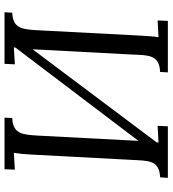

<svg xmlns="http://www.w3.org/2000/svg" viewBox="22 -762 740 823"><g transform="rotate(-90 391.5 -350.0)"><path d="M673.8 -557.1C677.7 -628.4 683.6 -664.1 749 -667L751 -700.2H529.8L527.8 -655.8L600.1 -660.2L599.1 -652.8L199.7 -126L222.2 -556.2C226.1 -627.4 231.9 -664.1 297.4 -667L299.3 -700.2H78.1L76.2 -655.8L148.4 -660.2C145 -640.1 142.6 -615.2 141.1 -587.9L118.2 -155.8C114.3 -85 118.2 -36.1 43.5 -33.2L41 0H262.2L264.2 -43.9L192.4 -40L193.8 -48.8L592.3 -580.1L569.8 -155.8C566.9 -85 569.8 -36.1 495.1 -33.2L493.2 0H713.9L715.8 -43.9L644 -40C647 -57.1 648.9 -83 650.9 -119.1Z"/></g></svg>

Font: Lora Italic
Style: Regular
Weight: 400
Italic angle: -3°
Designer: Olga Karpushina, Alexei Vanyashin
Foundry: Cyreal
Version: Version 1.011;PS 001.011;hotconv 1.0.70;makeotf.lib2.5.58329